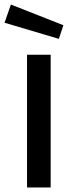

<svg xmlns="http://www.w3.org/2000/svg" viewBox="-21 -825 344 845"><path d="M238 -654 -1 -725 27 -805 258 -714ZM98 0V-584H202V0Z"/></svg>

Font: Ruda SemiBold
Style: Regular
Weight: 600
Designer: Mariela Monsalve and Angelina Sanchez
Foundry: Mariela Monsalve and Angelina Sanchez
Version: Version 2.001